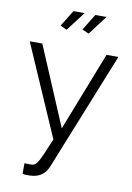

<svg xmlns="http://www.w3.org/2000/svg" viewBox="-102 -794 746 1081"><g transform="rotate(10 271.0 -253.5)"><path d="M208 -621.1 170.9 -638.2 228 -731H292ZM334 -621.1 295.9 -638.2 353 -731H417ZM105 160.2Q142.6 162.1 150.9 160.2Q168.9 158.2 184.8 130.1Q200.7 102.1 242.2 0L15.1 -521H86.9L277.8 -69.8L454.1 -521H522L252 150.9Q224.6 221.7 146 223.1Q126 224.6 105 221.2Z"/></g></svg>

Font: Rawline
Style: Regular
Weight: 400
Designer: Matt McInerney, Pablo Impallari, Rodrigo Fuenzalida
Foundry: Matt McInerney, Pablo Impallari, Rodrigo Fuenzalida
Version: Version 4.020;PS 004.020;hotconv 1.0.88;makeotf.lib2.5.64775